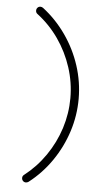

<svg xmlns="http://www.w3.org/2000/svg" viewBox="-55 -614 443 848"><g transform="rotate(5 166.5 -189.5)"><path d="M92.8 199.7Q85 199.7 79.8 194.3Q74.7 189 74.7 181.2Q74.7 172.4 82 167Q135.7 125.5 175 68.4Q214.4 11.2 235.4 -54.4Q256.3 -120.1 256.3 -188.5Q256.3 -257.3 234.9 -323.7Q213.4 -390.1 173.6 -447.3Q133.8 -504.4 79.1 -545.9Q71.8 -551.3 71.8 -560.5Q71.8 -568.4 76.9 -573.7Q82 -579.1 89.8 -579.1Q95.2 -579.1 101.1 -575.2Q160.2 -529.8 203.4 -468Q246.6 -406.2 269.8 -334.7Q293 -263.2 293 -188.5Q293 -114.3 270.3 -43.5Q247.6 27.3 205.3 88.9Q163.1 150.4 104.5 195.8Q98.6 199.7 92.8 199.7Z"/></g></svg>

Font: Manjari Thin
Style: Regular
Weight: 100
Designer: Santhosh Thottingal <santhosh.thottingal@gmail.com>
Version: Version 2.000